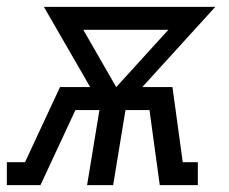

<svg xmlns="http://www.w3.org/2000/svg" viewBox="-48 -540 668 560"><path d="M-28 0V-67H25L127 -286H215L80 -520H580L367 -286H455L485 -67H529V0H418L388 -219H318L282 0H206L242 -219H172L70 0ZM291 -286 443 -453H195Z"/></svg>

Font: Iosevka HT Extended
Style: Italic
Weight: 400
Width: 7
Italic angle: -9°
Monospace: yes
Designer: Belleve Invis
Foundry: Belleve Invis
Version: Version 32.3.0; ttfautohint (v1.8.4)